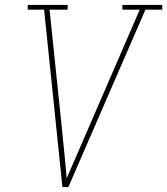

<svg xmlns="http://www.w3.org/2000/svg" viewBox="-20 -755 675 775"><path d="M232 0 158 -716H92V-735H253V-716H180L229 -245Q234 -192 239.5 -139.5Q245 -87 249 -35Q272 -87 294.5 -140Q317 -193 340 -245L544 -716H474V-735H635V-716H567L256 0Z"/></svg>

Font: Iosevka Etoile Thin Oblique
Style: Regular
Weight: 100
Italic angle: -9°
Designer: Belleve Invis
Foundry: Belleve Invis
Version: Version 15.5.2; ttfautohint (v1.8.4)